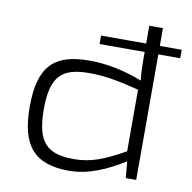

<svg xmlns="http://www.w3.org/2000/svg" viewBox="-80 -780 874 872"><g transform="rotate(10 357.5 -344.0)"><path d="M703 -579V-618H602V-700H539V-618H331V-579H539V-545C539 -510 540 -482 544 -448C462 -480 381 -497 299 -497C136 -497 68 -430 68 -243C68 -69 130 12 293 12C382 12 465 -25 547 -76L554 0H602V-579ZM133 -244C133 -396 182 -441 309 -441C385 -441 448 -428 539 -405V-121C443 -67 382 -44 307 -44C182 -44 133 -91 133 -244Z"/></g></svg>

Font: Exo 2 Light Expanded
Style: Regular
Weight: 300
Width: 7
Designer: Natanael Gama
Version: Version 1.001;PS 001.001;hotconv 1.0.70;makeotf.lib2.5.58329